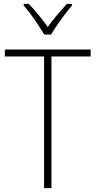

<svg xmlns="http://www.w3.org/2000/svg" viewBox="-20 -969 493 989"><path d="M245 0H207V-678H5V-714H447V-678H245ZM208 -791Q195 -813 176.5 -841Q158 -869 138 -895.5Q118 -922 102 -941V-949H128Q153 -924 179 -891.5Q205 -859 226 -830Q247 -860 272.5 -890Q298 -920 324 -949H351V-941Q334 -921 313.5 -894Q293 -867 274.5 -840Q256 -813 243 -791Z"/></svg>

Font: Noto Sans Hebrew SemiCondensed ExtraLight
Style: Regular
Weight: 200
Width: 4
Designer: Monotype Design Team
Foundry: Monotype Imaging Inc.
Version: Version 2.004; ttfautohint (v1.8.4.7-5d5b)